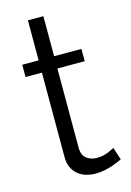

<svg xmlns="http://www.w3.org/2000/svg" viewBox="-110 -753 555 815"><g transform="rotate(-15 167.5 -345.5)"><path d="M325 -25Q319 -22 307.5 -17Q296 -12 281 -7Q266 -2 247 2Q228 6 207 6Q185 6 165 0Q145 -6 130 -18.5Q115 -31 106 -50Q97 -69 97 -94V-467H25V-521H97V-697H165V-521H285V-467H165V-113Q167 -84 185.5 -70.5Q204 -57 228 -57Q257 -57 279 -66.5Q301 -76 307 -80Z"/></g></svg>

Font: Boldmen
Style: Regular
Weight: 400
Designer: Matt McInerney, Pablo Impallari, Rodrigo Fuenzalida
Foundry: LIVING CONCEPT
Version: Version 1.000